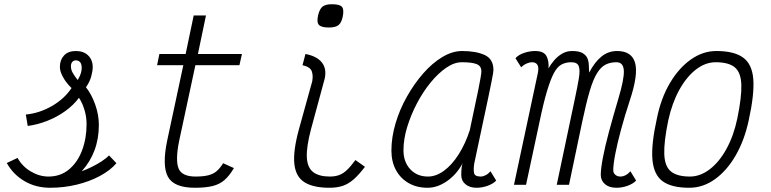

<svg xmlns="http://www.w3.org/2000/svg" viewBox="-20 -873 3640 907"><path d="M217 14Q149 14 95.5 -17.5Q42 -49 12 -103L63 -127Q85 -87 125.5 -63Q166 -39 209 -39Q266 -39 306.5 -73Q347 -107 368 -163.5Q389 -220 389 -287Q389 -321 379 -354Q369 -387 353 -411Q327 -376 288 -348Q249 -320 203 -302Q157 -284 111 -278L102 -332Q166 -338 225 -372Q284 -406 318 -457Q292 -482 277 -510Q262 -538 263 -558Q263 -590 282.5 -611Q302 -632 338 -632Q375 -632 396.5 -611Q418 -590 418 -556Q418 -537 410.5 -510.5Q403 -484 386 -461Q413 -427 430 -378.5Q447 -330 447 -283Q447 -218 426.5 -163Q406 -108 366 -64Q388 -72 412.5 -84Q437 -96 459.5 -110.5Q482 -125 495 -139L530 -102Q501 -68 451.5 -41.5Q402 -15 341.5 -0.5Q281 14 217 14ZM347 -495Q358 -513 362 -527Q366 -541 366 -552Q366 -569 359.5 -578Q353 -587 339 -588Q328 -588 321.5 -580.5Q315 -573 315 -560Q315 -544 323.5 -529Q332 -514 347 -495Z M901 14Q801 14 773 -38.5Q745 -91 770 -210L846 -565H722L733 -618H857L895 -800H953L915 -618H1123L1111 -565H903L826 -206Q808 -116 823.5 -77.5Q839 -39 904 -39Q940 -39 964 -45Q988 -51 1004 -65Q1020 -79 1034 -102L1085 -79Q1064 -43 1040.5 -22.5Q1017 -2 983.5 6Q950 14 901 14Z M1536 14Q1460 14 1418.5 -12Q1377 -38 1370.5 -98.5Q1364 -159 1392 -262L1455 -489Q1460 -517 1452.5 -537Q1445 -557 1409 -565L1423 -618Q1476 -608 1500 -578.5Q1524 -549 1514 -502L1449 -262Q1427 -178 1429.5 -129.5Q1432 -81 1459.5 -60Q1487 -39 1538 -39Q1563 -39 1582 -46Q1601 -53 1619 -70Q1637 -87 1659 -117L1704 -85Q1676 -48 1651 -26Q1626 -4 1599 5Q1572 14 1536 14ZM1534 -743Q1498 -743 1486.5 -755.5Q1475 -768 1483 -802Q1490 -831 1504 -842Q1518 -853 1548 -853Q1585 -853 1595.5 -840.5Q1606 -828 1599 -794Q1593 -765 1578.5 -754Q1564 -743 1534 -743Z M2297 -64 2324 -20Q2310 -5 2284 4.5Q2258 14 2231 14Q2199 14 2179 -2.5Q2159 -19 2159 -46Q2159 -63 2160.5 -79Q2162 -95 2166 -103Q2138 -50 2092.5 -18Q2047 14 2000 14Q1949 14 1910.5 -8Q1872 -30 1850.5 -69.5Q1829 -109 1829 -162Q1829 -224 1848.5 -290Q1868 -356 1902.5 -417Q1937 -478 1979.5 -526.5Q2022 -575 2069.5 -603.5Q2117 -632 2163 -632Q2229 -632 2270 -613Q2311 -594 2311 -542Q2311 -538 2309 -525Q2307 -512 2301.5 -485Q2296 -458 2286 -409.5Q2276 -361 2259.5 -285Q2243 -209 2220 -99Q2216 -72 2219.5 -55.5Q2223 -39 2251 -39Q2262 -39 2274.5 -45.5Q2287 -52 2297 -64ZM2002 -39Q2040 -39 2077.5 -66.5Q2115 -94 2146.5 -143.5Q2178 -193 2199 -257Q2224 -373 2239 -446.5Q2254 -520 2254 -536Q2254 -561 2232 -570Q2210 -579 2161 -579Q2126 -579 2088 -553Q2050 -527 2014 -483Q1978 -439 1949.5 -384.5Q1921 -330 1903.5 -273Q1886 -216 1886 -163Q1886 -108 1918 -73.5Q1950 -39 2002 -39Z M2892 14Q2858 14 2838 -3Q2818 -20 2818 -47Q2818 -75 2828 -128Q2838 -181 2857 -251.5Q2876 -322 2900 -403Q2929 -499 2927 -539Q2925 -579 2892 -579Q2863 -579 2841 -568Q2819 -557 2800.5 -527.5Q2782 -498 2765.5 -442Q2749 -386 2730 -296L2668 0H2610L2695 -403Q2708 -464 2714.5 -503Q2721 -542 2714 -560.5Q2707 -579 2679 -579Q2653 -579 2633 -568.5Q2613 -558 2597 -528.5Q2581 -499 2564 -442.5Q2547 -386 2528 -294L2465 0H2408L2521 -529Q2522 -534 2522.5 -539.5Q2523 -545 2523 -549Q2522 -579 2492 -579Q2482 -579 2468 -573Q2454 -567 2442 -555L2415 -598Q2429 -614 2455.5 -623Q2482 -632 2508 -632Q2549 -632 2561.5 -608Q2574 -584 2571 -550Q2581 -568 2597 -587Q2613 -606 2634.5 -619Q2656 -632 2682 -632Q2715 -632 2731.5 -622.5Q2748 -613 2754.5 -598.5Q2761 -584 2761.5 -565.5Q2762 -547 2763 -530Q2790 -581 2822 -606.5Q2854 -632 2895 -632Q2964 -632 2980 -576.5Q2996 -521 2955 -398Q2931 -325 2913.5 -260Q2896 -195 2886.5 -145.5Q2877 -96 2877 -69Q2877 -56 2886.5 -47.5Q2896 -39 2911 -39Q2923 -39 2935.5 -45.5Q2948 -52 2958 -64L2985 -20Q2971 -5 2945 4.5Q2919 14 2892 14Z M3236 14Q3152 14 3110 -17Q3068 -48 3062 -119.5Q3056 -191 3083 -313Q3102 -408 3144 -479.5Q3186 -551 3243 -591.5Q3300 -632 3364 -632Q3448 -632 3490.5 -601Q3533 -570 3538.5 -499Q3544 -428 3517 -305Q3497 -211 3455.5 -139Q3414 -67 3357.5 -26.5Q3301 14 3236 14ZM3239 -39Q3288 -39 3333 -73.5Q3378 -108 3412 -170Q3446 -232 3463 -313Q3484 -415 3482 -473Q3480 -531 3451 -555Q3422 -579 3361 -579Q3312 -579 3267.5 -544.5Q3223 -510 3189 -448.5Q3155 -387 3137 -305Q3116 -204 3118 -145.5Q3120 -87 3149.5 -63Q3179 -39 3239 -39Z"/></svg>

Font: Victor Mono Thin ExtraLight
Style: Italic
Weight: 250
Italic angle: -12°
Monospace: yes
Version: Version 1.561;gftools[0.9.30]